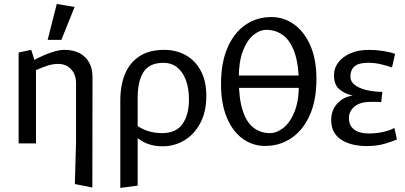

<svg xmlns="http://www.w3.org/2000/svg" viewBox="-20 -708 2001 948"><path d="M436 217.7 349.6 200.7 355.5 -7.2V-296.7Q355.5 -340.1 331.1 -366.2Q306.7 -392.4 265.9 -392.4Q239.1 -392.4 210.9 -382.7Q182.7 -373 157.7 -361.6V0H72V-448.7L134.1 -461.8L150 -412.2Q169.8 -423.2 196 -434.8Q222.2 -446.4 249.2 -454.1Q276.2 -461.8 298.8 -461.8Q341.3 -461.8 372.1 -445.9Q402.9 -429.9 419.8 -400Q436.7 -370.1 436.7 -329ZM215.3 -511.1 260.3 -688.3 348.4 -673.8 283 -511.1Z M574 219.9V-210.9Q574 -287.5 597.6 -343.6Q621.2 -399.6 669.3 -430.7Q717.4 -461.8 790.9 -461.8Q849.8 -461.8 896.8 -435.7Q943.8 -409.6 971.2 -358.9Q998.7 -308.1 998.7 -234.5Q998.7 -155.9 969 -100.2Q939.4 -44.4 890.3 -15.1Q841.2 14.3 783.4 14.3Q751.5 14.3 725.9 7.4Q700.3 0.5 679.2 -12.5Q658.2 -25.5 637.3 -43.7V-100.6Q671.3 -74.6 705.8 -62.7Q740.3 -50.7 780.2 -50.7Q849.3 -50.7 881.2 -96Q913 -141.3 913 -216.6Q913 -270.7 898.3 -311.2Q883.6 -351.6 855.6 -374.7Q827.5 -397.8 786.5 -397.8Q718.4 -397.8 689 -352.9Q659.7 -308 659.7 -224.5V208.4Z M1288.5 12.6Q1227.6 12.6 1178.1 -23.2Q1128.6 -59 1099.9 -127.6Q1071.3 -196.3 1071.3 -293.3Q1071.3 -398 1103.1 -471.8Q1134.9 -545.5 1191.1 -584.7Q1247.3 -623.8 1320 -623.8Q1381.6 -623.8 1432 -587.7Q1482.3 -551.5 1512.4 -483.3Q1542.4 -415 1542.4 -317.3Q1542.4 -213.3 1509.6 -139.5Q1476.8 -65.7 1419.4 -26.6Q1361.9 12.6 1288.5 12.6ZM1313 -50.7Q1345.5 -50.7 1378.3 -75.9Q1411.2 -101.2 1433.3 -154.2Q1455.5 -207.1 1455.5 -289.3Q1455.5 -389.7 1434.3 -449.1Q1413.2 -508.5 1377.1 -534.5Q1341.1 -560.6 1295.5 -560.6Q1262.4 -560.6 1230.9 -534.8Q1199.5 -509.1 1179.2 -456.2Q1158.9 -403.4 1158.9 -321.3Q1158.9 -221.5 1178.3 -162.2Q1197.7 -102.8 1232.6 -76.7Q1267.4 -50.7 1313 -50.7ZM1145 -274.2V-334.9H1465.5V-274.2Z M1786.4 13.3Q1761.9 13.3 1732.6 7.9Q1703.3 2.5 1676.4 -11.3Q1649.5 -25.1 1632.4 -50.2Q1615.3 -75.4 1615.3 -115.8Q1615.3 -164.5 1645.9 -197.3Q1676.6 -230.2 1721.6 -236Q1682.9 -244.5 1655.9 -267Q1629 -289.4 1629 -337.3Q1629 -370.9 1649.9 -399.1Q1670.9 -427.4 1709.8 -444.6Q1748.8 -461.8 1800.9 -461.8Q1836.3 -461.8 1871.4 -456.4Q1906.5 -451 1930.7 -442L1915.5 -374.9Q1890.4 -383.7 1860.5 -390.8Q1830.6 -398 1797.9 -398Q1750.9 -398 1730.5 -380.4Q1710.1 -362.7 1710.1 -328.5Q1710.1 -306.1 1730.6 -289.6Q1751.1 -273.1 1786.9 -264Q1822.7 -255 1868 -254.2L1862.3 -203.7Q1856.5 -204.4 1846.6 -204.8Q1836.6 -205.2 1826.2 -205.2Q1815.7 -205.2 1807 -204.9Q1756.8 -204.4 1729.8 -181.4Q1702.9 -158.5 1702.9 -125.5Q1702.9 -88 1728.5 -68.5Q1754.1 -49 1800.7 -49Q1836.4 -49 1870.5 -56.3Q1904.6 -63.5 1927.3 -76.5L1939.8 -19.4Q1920.8 -10.6 1881.3 1.3Q1841.7 13.3 1786.4 13.3Z"/></svg>

Font: Ancizar Sans Thin
Style: Regular
Weight: 100
Designer: Cesar Puertas, Viviana Monsalve, Julian Moncada, Julian Prieto, Jose Castro, Mariel Hernandez, Felipe Aragon, Sara Alarc
Version: Version 8.100